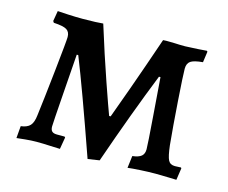

<svg xmlns="http://www.w3.org/2000/svg" viewBox="-79 -612 872 733"><g transform="rotate(15 356.5 -245.5)"><path d="M184 -361H178Q175 -319 166.5 -201.5Q158 -84 158 -72Q158 -59 164 -53Q170 -47 184 -47H214L217 -44L209 3Q198 3 170 1.5Q142 0 116 0Q96 0 71 2.5Q46 5 38 6L42 -42Q67 -45 78.5 -57.5Q90 -70 93 -99Q101 -161 114 -281.5Q127 -402 127 -417Q127 -437 113.5 -445.5Q100 -454 62 -456L58 -462L65 -503Q77 -502 107 -500.5Q137 -499 165 -499Q191 -499 214 -500Q237 -501 245 -502Q281 -386 314.5 -289.5Q348 -193 358 -167H364Q374 -193 408.5 -289.5Q443 -386 482 -500Q494 -501 507 -500.5Q520 -500 530 -500Q544 -499 569 -499Q595 -500 620 -501.5Q645 -503 654 -504L657 -501L651 -458Q616 -455 603 -446Q590 -437 590 -416Q590 -392 597 -291Q604 -190 611 -119Q616 -76 623.5 -61.5Q631 -47 650 -47L674 -48L676 -45L669 2Q661 2 637.5 1Q614 0 587 0Q558 0 525 2Q492 4 477 6L483 -42Q508 -45 518.5 -54Q529 -63 529 -81Q529 -100 520.5 -210.5Q512 -321 509 -361H503Q439 -201 367 6L321 13Q231 -244 184 -361Z"/></g></svg>

Font: Alegreya SC Medium
Style: Regular
Weight: 500
Designer: Juan Pablo del Peral
Foundry: Huerta Tipografica
Version: Version 2.007; ttfautohint (v1.6)